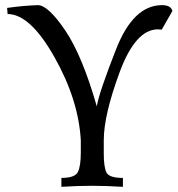

<svg xmlns="http://www.w3.org/2000/svg" viewBox="-20 -719 684 739"><path d="M453.1 0Q382.3 -3.9 335.4 -3.9Q280.8 -3.9 216.3 0V-34.2Q269 -34.2 280 -57.4Q291 -80.6 291 -130.9V-179.2Q282.2 -335.4 189 -500.2Q95.7 -665 9.3 -665L7.3 -688.5Q67.9 -697.3 126 -699.2Q165.5 -698.7 231.2 -601.6Q296.9 -504.4 352.5 -309.6Q361.3 -363.3 427.5 -531.2Q493.7 -699.2 603.5 -699.2Q637.7 -699.2 643.6 -676.8L602.5 -605Q595.2 -606 587.4 -606Q501.5 -606 440.4 -440.9Q379.4 -275.9 379.4 -179.2V-127.9Q379.4 -76.7 389.6 -55.4Q399.9 -34.2 453.1 -34.2Z"/></svg>

Font: Kelvinch
Style: Regular
Weight: 400
Designer: Paul James MIller
Foundry: High-Logic / Made with FontCreator
Version: Version 3.30 September 23, 2016